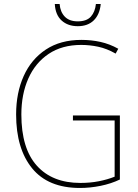

<svg xmlns="http://www.w3.org/2000/svg" viewBox="-20 -1016 687 953"><path d="M342 -443H575V-125Q531 -104 479 -93.5Q427 -83 377 -83Q219 -83 139.5 -180.5Q60 -278 60 -448Q60 -555 97.5 -638.5Q135 -722 207.5 -770Q280 -818 384 -818Q433 -818 478.5 -808Q524 -798 567 -774L554 -750Q510 -775 467.5 -784Q425 -793 383 -793Q288 -793 221.5 -748.5Q155 -704 120.5 -626Q86 -548 86 -448Q86 -279 163 -193.5Q240 -108 379 -108Q428 -108 471 -116.5Q514 -125 549 -139V-418H342ZM480 -996Q475 -944 445.5 -915Q416 -886 366 -886Q317 -886 286 -914Q255 -942 252 -996H276Q279 -957 301.5 -933.5Q324 -910 366 -910Q410 -910 431 -933.5Q452 -957 456 -996Z"/></svg>

Font: Noto Sans Kannada UI SemiCondensed Thin
Style: Regular
Weight: 100
Width: 4
Designer: Jelle Bosma - Monotype Design Team
Foundry: Monotype Imaging Inc.
Version: Version 2.005; ttfautohint (v1.8.4.7-5d5b)